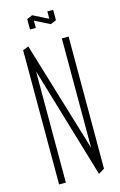

<svg xmlns="http://www.w3.org/2000/svg" viewBox="-129 -905 599 959"><g transform="rotate(-15 170.5 -425.5)"><path d="M289 -19 254 -63V-701H289ZM52 0V-693L87 -640V0ZM258 0 52 -693V-694L81 -705H82L289 -19V-18L259 0ZM112 -785V-838L142 -839V-785ZM219 -796V-850H249V-797ZM219 -784 112 -838V-839L140 -851H141L248 -797V-796L220 -784Z"/></g></svg>

Font: Foldit ExtraLight
Style: Regular
Weight: 250
Version: Version 1.003